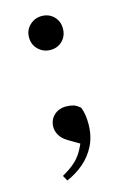

<svg xmlns="http://www.w3.org/2000/svg" viewBox="-98 -505 454 695"><g transform="rotate(-15 129.5 -157.5)"><path d="M66 142 55 122Q83 106 100.5 91Q118 76 130 56.5Q142 37 154 6L156 31L105 1Q85 -11 76 -26.5Q67 -42 67 -57Q67 -84 85 -101Q103 -118 130 -118Q144 -118 156 -115Q168 -112 183 -99Q189 -82 191 -67.5Q193 -53 193 -37Q193 9 175.5 44Q158 79 129 103.5Q100 128 66 142ZM130 -330Q104 -330 85 -348Q66 -366 66 -394Q66 -421 85 -439Q104 -457 130 -457Q157 -457 175 -439Q193 -421 193 -394Q193 -366 175 -348Q157 -330 130 -330Z"/></g></svg>

Font: Source Serif 4 60pt SemiBold
Style: Regular
Weight: 600
Version: Version 4.004;hotconv 1.0.116;makeotfexe 2.5.65601